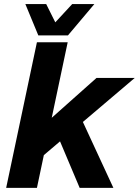

<svg xmlns="http://www.w3.org/2000/svg" viewBox="-20 -916 677 936"><path d="M159.6 -130.8 192 -306 450.4 -536H636.8ZM10 0 160 -710H310L160 0ZM368.4 0 263.8 -247.8 378.8 -332.8 532.8 0ZM166.8 -743.4 103.6 -896.2H205.2L259.8 -786.6H230.6L332 -896.2H440L311.2 -743.4Z"/></svg>

Font: Geist
Style: Italic
Weight: 400
Italic angle: -12°
Designer: Basement.studio, Andrés Briganti, Mateo Zaragoza
Foundry: Basement.studio, Vercel, Andrés Briganti, Guido Ferreyra, Mateo Zaragoza
Version: Version 1.500